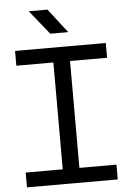

<svg xmlns="http://www.w3.org/2000/svg" viewBox="-61 -978 688 1022"><g transform="rotate(-5 283.0 -466.5)"><path d="M239 -63V-666H328V-63ZM41 0V-79H526V0ZM41 -650V-729H526V-650ZM236 -804 132 -933H232L332 -804Z"/></g></svg>

Font: Hubot Sans Condensed ExtraLight
Style: Regular
Weight: 400
Version: Version 2.000